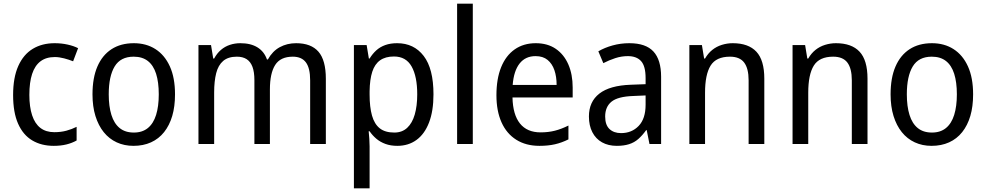

<svg xmlns="http://www.w3.org/2000/svg" viewBox="-20 -780 5340 1040"><path d="M271 10Q204 10 154.5 -19.5Q105 -49 78 -110Q51 -171 51 -265Q51 -360 79 -422.5Q107 -485 157.5 -515.5Q208 -546 276 -546Q313 -546 346.5 -538.5Q380 -531 403 -519L376 -448Q354 -457 327 -464Q300 -471 277 -471Q230 -471 199.5 -448Q169 -425 154 -379.5Q139 -334 139 -266Q139 -201 154 -155.5Q169 -110 199 -87Q229 -64 274 -64Q310 -64 339.5 -72Q369 -80 395 -93V-19Q370 -5 339.5 2.5Q309 10 271 10Z M928 -269Q928 -203 913 -152Q898 -101 869 -64.5Q840 -28 798 -9Q756 10 703 10Q653 10 612 -9Q571 -28 542 -64Q513 -100 497 -151.5Q481 -203 481 -269Q481 -358 507.5 -419.5Q534 -481 584 -513.5Q634 -546 705 -546Q772 -546 822 -514Q872 -482 900 -420.5Q928 -359 928 -269ZM569 -269Q569 -204 583.5 -157.5Q598 -111 628 -86.5Q658 -62 705 -62Q751 -62 781 -86.5Q811 -111 825.5 -157.5Q840 -204 840 -269Q840 -335 825.5 -380.5Q811 -426 781 -449.5Q751 -473 704 -473Q633 -473 601 -420Q569 -367 569 -269Z M1584 -546Q1665 -546 1705 -500Q1745 -454 1745 -353V0H1660V-345Q1660 -411 1637 -442Q1614 -473 1566 -473Q1499 -473 1470.5 -428Q1442 -383 1442 -296V0H1358V-346Q1358 -390 1347.5 -418Q1337 -446 1316 -459.5Q1295 -473 1263 -473Q1216 -473 1189 -450Q1162 -427 1151 -383.5Q1140 -340 1140 -279V0H1055V-536H1123L1135 -463H1140Q1155 -491 1176.5 -509.5Q1198 -528 1225 -537Q1252 -546 1282 -546Q1338 -546 1374.5 -523.5Q1411 -501 1426 -458H1431Q1456 -503 1495.5 -524.5Q1535 -546 1584 -546Z M2131 -546Q2222 -546 2275 -477Q2328 -408 2328 -269Q2328 -179 2304 -116.5Q2280 -54 2236 -22Q2192 10 2132 10Q2096 10 2067.5 -0.5Q2039 -11 2018 -29Q1997 -47 1982 -69H1977Q1979 -51 1980.5 -28Q1982 -5 1982 13V240H1897V-536H1966L1978 -463H1982Q1998 -489 2018.5 -507.5Q2039 -526 2067 -536Q2095 -546 2131 -546ZM2114 -474Q2068 -474 2039 -453.5Q2010 -433 1996.5 -391.5Q1983 -350 1982 -286V-268Q1982 -200 1995 -154Q2008 -108 2037 -85Q2066 -62 2116 -62Q2158 -62 2185.5 -87.5Q2213 -113 2226.5 -159.5Q2240 -206 2240 -269Q2240 -366 2209.5 -420Q2179 -474 2114 -474Z M2541 0H2456V-760H2541Z M2882 -546Q2946 -546 2990.5 -515.5Q3035 -485 3058.5 -431Q3082 -377 3082 -306V-252H2756Q2758 -159 2796.5 -111Q2835 -63 2908 -63Q2950 -63 2985.5 -72Q3021 -81 3059 -100V-25Q3023 -7 2986 1.5Q2949 10 2902 10Q2829 10 2776.5 -23Q2724 -56 2696.5 -117.5Q2669 -179 2669 -264Q2669 -353 2694.5 -416Q2720 -479 2768 -512.5Q2816 -546 2882 -546ZM2881 -476Q2826 -476 2794.5 -436Q2763 -396 2757 -320H2995Q2995 -365 2983 -400Q2971 -435 2946 -455.5Q2921 -476 2881 -476Z M3389 -546Q3478 -546 3519.5 -501Q3561 -456 3561 -364V0H3498L3483 -75H3480Q3460 -47 3438 -27.5Q3416 -8 3387.5 1Q3359 10 3321 10Q3275 10 3241 -9Q3207 -28 3188.5 -64Q3170 -100 3170 -149Q3170 -229 3226.5 -273Q3283 -317 3397 -321L3477 -324V-357Q3477 -422 3452.5 -449Q3428 -476 3381 -476Q3346 -476 3312.5 -465Q3279 -454 3248 -438L3221 -502Q3255 -522 3298.5 -534Q3342 -546 3389 -546ZM3409 -260Q3326 -257 3292 -229Q3258 -201 3258 -149Q3258 -103 3281.5 -81Q3305 -59 3344 -59Q3402 -59 3439.5 -98Q3477 -137 3477 -213V-263Z M3949 -546Q4034 -546 4077 -500Q4120 -454 4120 -354V0H4035V-345Q4035 -409 4011 -441Q3987 -473 3934 -473Q3859 -473 3829 -424.5Q3799 -376 3799 -278V0H3714V-536H3782L3794 -463H3799Q3815 -491 3838 -509.5Q3861 -528 3890 -537Q3919 -546 3949 -546Z M4508 -546Q4593 -546 4636 -500Q4679 -454 4679 -354V0H4594V-345Q4594 -409 4570 -441Q4546 -473 4493 -473Q4418 -473 4388 -424.5Q4358 -376 4358 -278V0H4273V-536H4341L4353 -463H4358Q4374 -491 4397 -509.5Q4420 -528 4449 -537Q4478 -546 4508 -546Z M5251 -269Q5251 -203 5236 -152Q5221 -101 5192 -64.5Q5163 -28 5121 -9Q5079 10 5026 10Q4976 10 4935 -9Q4894 -28 4865 -64Q4836 -100 4820 -151.5Q4804 -203 4804 -269Q4804 -358 4830.5 -419.5Q4857 -481 4907 -513.5Q4957 -546 5028 -546Q5095 -546 5145 -514Q5195 -482 5223 -420.5Q5251 -359 5251 -269ZM4892 -269Q4892 -204 4906.5 -157.5Q4921 -111 4951 -86.5Q4981 -62 5028 -62Q5074 -62 5104 -86.5Q5134 -111 5148.5 -157.5Q5163 -204 5163 -269Q5163 -335 5148.5 -380.5Q5134 -426 5104 -449.5Q5074 -473 5027 -473Q4956 -473 4924 -420Q4892 -367 4892 -269Z"/></svg>

Font: Noto Sans Hebrew SemiCondensed
Style: Regular
Weight: 400
Width: 4
Designer: Monotype Design Team
Foundry: Monotype Imaging Inc.
Version: Version 2.003